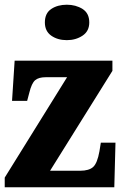

<svg xmlns="http://www.w3.org/2000/svg" viewBox="-20 -793 518 813"><path d="M0 0V-41L264 -466H173Q144 -466 129 -453.5Q114 -441 104 -400L95 -366H31L42 -536H456V-493L192 -70H319Q357 -70 374.5 -86Q392 -102 401 -152L407 -189H469L464 0ZM263 -623Q224 -623 197 -642Q170 -661 170 -698Q170 -737 197 -755Q224 -773 263 -773Q301 -773 329.5 -755Q358 -737 358 -698Q358 -661 329.5 -642Q301 -623 263 -623Z"/></svg>

Font: Noto Serif Hebrew Condensed Black
Style: Regular
Weight: 900
Width: 3
Designer: Monotype Design Team
Foundry: Monotype Imaging Inc.
Version: Version 2.004; ttfautohint (v1.8.4.7-5d5b)